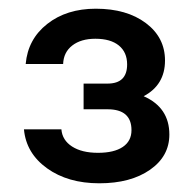

<svg xmlns="http://www.w3.org/2000/svg" viewBox="-20 -777 444 441"><path d="M172 -526V-585H227Q272 -585 272 -629Q272 -657 253 -672.5Q234 -688 199 -688Q166 -688 146 -672.5Q126 -657 125 -630H39Q44 -687 88.5 -722Q133 -757 200 -757Q271 -757 315 -724Q359 -691 359 -638Q359 -582 310 -556Q369 -530 369 -468Q369 -418 324.5 -387Q280 -356 208 -356Q136 -356 88 -390.5Q40 -425 35 -480H121Q123 -455 145.5 -440.5Q168 -426 205 -426Q242 -426 262 -439.5Q282 -453 282 -478Q282 -526 227 -526Z"/></svg>

Font: Overused Grotesk Medium
Style: Italic
Weight: 500
Italic angle: -10°
Version: Version 0.003